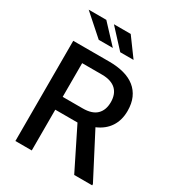

<svg xmlns="http://www.w3.org/2000/svg" viewBox="-215 -1051 1078 1179"><g transform="rotate(30 324.0 -462.0)"><path d="M622 0H494.5L351 -289H193.5V0H77.5V-710.5H333.5Q391 -710.5 437 -698Q483 -685.5 515.2 -659.8Q547.5 -634 564.8 -595.2Q582 -556.5 582 -504Q582 -438.5 551.2 -391.5Q520.5 -344.5 461 -319L622 -9ZM335 -380Q402 -380 434 -411.5Q466 -443 466 -499.5Q466 -526.5 458.2 -548.5Q450.5 -570.5 434.5 -586.2Q418.5 -602 393.2 -610.5Q368 -619 333.5 -619H193.5V-380ZM457 -794H362.5L243 -923.5H362ZM310 -794H210L64 -923.5H189Z"/></g></svg>

Font: Roberto Sans Medium
Style: Regular
Weight: 500
Designer: Google (font) & Cristiano Sobral (main changes)
Version: Version 1.000;October 12, 2021;FontCreator 14.0.0.2814 64-bi